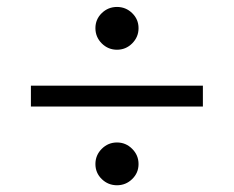

<svg xmlns="http://www.w3.org/2000/svg" viewBox="-20 -554 683 561"><path d="M384.8 -471.7Q384.8 -445.8 366.2 -427.2Q347.7 -408.7 321.8 -408.7Q295.9 -408.7 277.3 -427.2Q258.8 -445.8 258.8 -471.7Q258.8 -497.6 277.3 -515.6Q295.9 -533.7 321.8 -533.7Q347.7 -533.7 366.2 -515.6Q384.8 -497.6 384.8 -471.7ZM572.8 -242.7H70.3V-303.7H572.8ZM384.8 -74.7Q384.8 -48.8 366.2 -30.8Q347.7 -12.7 321.8 -12.7Q295.9 -12.7 277.3 -30.8Q258.8 -48.8 258.8 -74.7Q258.8 -100.6 277.3 -119.1Q295.9 -137.7 321.8 -137.7Q347.7 -137.7 366.2 -119.1Q384.8 -100.6 384.8 -74.7Z"/></svg>

Font: UniBurma_GGSerif
Style: Book
Weight: 400
Designer: Victor San Kho Lin (for Burmese only and related typography optimization with it)
Foundry: http://www.unimm.org
Version: 2.0